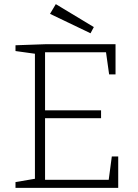

<svg xmlns="http://www.w3.org/2000/svg" viewBox="-20 -909 668 929"><path d="M521 -152H552V0H55V-28L149 -44V-649L55 -662V-690L198 -695H539V-549H508L493 -656H198V-375H469V-337H198V-39H506ZM418 -748 222 -842 250 -889 434 -778Z"/></svg>

Font: Bitter Light
Style: Regular
Weight: 300
Designer: Sol Matas, and Bitter project Authors
Foundry: Sol Matas
Version: Version 2.001